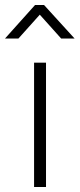

<svg xmlns="http://www.w3.org/2000/svg" viewBox="-60 -752 320 772"><path d="M77 0V-500H125V0ZM-40 -597 81 -732H117L240 -597H186L100 -693L14 -597Z"/></svg>

Font: Cairo Play Light
Style: Regular
Weight: 300
Version: Version 3.119